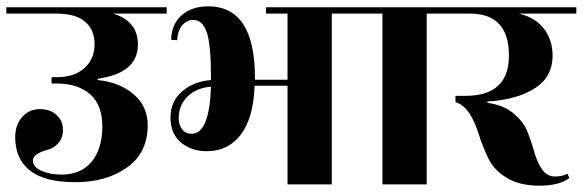

<svg xmlns="http://www.w3.org/2000/svg" viewBox="-40 -583 1842 607"><path d="M487 -560V-540H317Q396 -517 396 -442Q396 -352 269 -334V-330Q338 -323 382.5 -285Q427 -247 427 -187Q427 -100 361.5 -53.5Q296 -7 198.5 -7Q101 -7 54.5 -44Q8 -81 8 -149Q8 -188 30 -213Q52 -238 86 -238Q120 -238 139.5 -219Q159 -200 159 -173Q159 -146 144 -130Q129 -114 112 -110Q64 -97 64 -76Q64 -55 91 -43Q118 -31 154 -31Q216 -31 249.5 -71.5Q283 -112 283.5 -181.5Q284 -251 245 -285Q206 -319 139 -319H123V-339H139Q195 -339 227 -368Q259 -397 259 -443Q259 -489 229 -514.5Q199 -540 139 -540H-20V-560Z M1109 -560V-540H1009V0H869V-312H765Q761 -209 721 -157Q681 -105 614 -105Q564 -105 531.5 -133Q499 -161 499 -211.5Q499 -262 535 -293.5Q571 -325 627 -330V-337Q627 -443 613.5 -481.5Q600 -520 571 -520Q551 -520 536.5 -503.5Q522 -487 520 -456L501 -457Q502 -506 534 -534.5Q566 -563 618 -563Q766 -563 766 -337V-331H869V-540H801V-560ZM566 -160Q622 -160 627 -309Q580 -305 552.5 -277.5Q525 -250 525 -210Q525 -188 536 -174Q547 -160 566 -160Z M1409 -560V-540H1309V0H1169V-540H1069V-560Z M1782 -560V-540H1600Q1652 -528 1679.5 -492.5Q1707 -457 1707 -407Q1707 -340 1651 -304Q1595 -268 1501 -262V-258Q1552 -251 1584 -224Q1616 -197 1628.5 -164.5Q1641 -132 1650 -100Q1659 -68 1674.5 -46.5Q1690 -25 1714.5 -25Q1739 -25 1754 -34L1760 -20Q1728 4 1665.5 4Q1603 4 1562.5 -20.5Q1522 -45 1504.5 -81Q1487 -117 1475 -154Q1447 -247 1400 -260V-280H1431Q1569 -280 1569 -407Q1569 -540 1446 -540H1369V-560Z"/></svg>

Font: Rozha One
Style: Regular
Weight: 400
Designer: Tim Donaldson, Indian Type Foundry
Foundry: Indian Type Foundry
Version: Version 1.301;PS 1.0;hotconv 1.0.78;makeotf.lib2.5.61930; tt